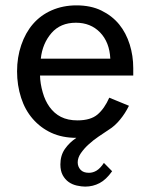

<svg xmlns="http://www.w3.org/2000/svg" viewBox="-20 -504 555 719"><path d="M462.9 -107.9Q448.7 -79.1 429.7 -56.2Q410.2 -32.2 387.2 -18.1Q379.4 -13.2 348.6 7.8Q329.1 21 311 37.6Q294.9 52.2 282.7 69.8Q271 86.9 271 104Q271 120.1 281.7 131.8Q292 143.1 313 143.1Q328.1 143.1 341.8 134.8Q356 126 369.1 106L399.9 137.2Q377.4 168.9 353 181.6Q328.1 194.8 298.8 194.8Q285.6 194.8 267.6 190.9Q250.5 187 237.3 177.7Q223.6 168 214.8 151.9Q206.1 135.7 206.1 111.8Q206.1 78.1 223.1 53.7Q240.2 29.3 266.1 12.2Q212.9 12.2 171.9 -6.8Q131.8 -25.4 102.5 -59.1Q73.7 -92.3 59.1 -137.7Q43.9 -184.6 43.9 -236.8Q43.9 -289.6 59.6 -335.4Q75.2 -381.3 103.5 -414.1Q132.3 -447.3 173.3 -465.3Q215.8 -483.9 266.1 -483.9Q320.3 -483.9 359.9 -464.4Q399.9 -444.8 426.3 -412.6Q452.1 -380.9 465.8 -337.4Q479 -294.9 479 -249V-221.2H129.9Q130.4 -191.4 140.1 -157.7Q148.9 -126.5 165.5 -103.5Q183.1 -79.1 208 -66.4Q233.9 -53.2 270 -53.2Q319.3 -53.2 345.2 -75.2Q371.1 -97.2 389.2 -138.2ZM264.2 -418.9Q206.5 -418.9 172.9 -380.4Q138.7 -340.8 132.8 -284.2H393.1Q390.1 -346.2 354.5 -382.8Q319.3 -418.9 264.2 -418.9Z"/></svg>

Font: Post Grotesk Regular
Style: Regular
Weight: 500
Version: 0.900; ttfautohint (v0.96) -l 8 -r 50 -G 200 -x 14 -w "gGD" 